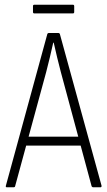

<svg xmlns="http://www.w3.org/2000/svg" viewBox="-20 -795 455 815"><path d="M9 0Q3 0 5 -7L181 -651Q183 -655 187 -655H228Q232 -655 234 -651L411 -7Q412 0 406 0H375Q372 0 369 -4L238 -490Q230 -521 222.5 -551.5Q215 -582 208 -614H206Q199 -582 191.5 -551Q184 -520 176 -489L44 -4Q43 0 38 0ZM82 -177 92 -215H321L331 -177ZM126 -738Q120 -738 120 -744V-769Q120 -775 126 -775H289Q295 -775 295 -769V-744Q295 -738 289 -738Z"/></svg>

Font: Sofia Sans Condensed ExtraLight
Style: Regular
Weight: 250
Version: Version 4.100